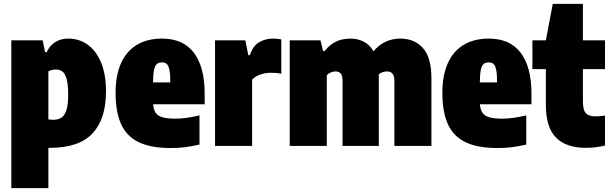

<svg xmlns="http://www.w3.org/2000/svg" viewBox="-20 -760 3187 1000"><path d="M39 -550H202L215 -488H223Q238.5 -522 267.2 -540.5Q296 -559 337 -559Q390 -559 434.2 -529Q478.5 -499 505.2 -437.2Q532 -375.5 532 -284Q532 -139.5 461.5 -64.8Q391 10 240 10H232V220H39ZM335 -267Q335 -319 327.2 -347.8Q319.5 -376.5 305.5 -387.2Q291.5 -398 270 -398Q248.5 -398 232 -388V-138Q248 -136 256 -136Q283.5 -136 300.5 -147.5Q317.5 -159 326.2 -187.5Q335 -216 335 -267Z M1046 -217H777.5Q780 -188 791.2 -172Q802.5 -156 826.8 -149Q851 -142 894 -142Q947.5 -142 1019 -159V-7Q977 2.5 942 6.8Q907 11 869 11Q766.5 11 703.5 -19Q640.5 -49 611.2 -112.2Q582 -175.5 582 -278Q582 -366.5 609.8 -429.5Q637.5 -492.5 691.8 -525.8Q746 -559 824 -559Q934 -559 990 -485Q1046 -411 1046 -272ZM777 -331H867Q867 -373 862.5 -395.5Q858 -418 848.8 -426.5Q839.5 -435 823 -435Q806 -435 796.5 -426.5Q787 -418 782.2 -395.5Q777.5 -373 777 -331Z M1100 -550H1258L1273 -473H1281Q1296.5 -519 1328 -539Q1359.5 -559 1404 -559Q1423 -559 1445 -555V-376Q1424 -381 1391 -381Q1360.5 -381 1333.5 -371Q1306.5 -361 1293 -345V0H1100Z M2227 -352V0H2034V-341Q2034 -388 1995 -388Q1985 -388 1973.5 -384.2Q1962 -380.5 1953 -374V-364V0H1764V-341Q1764 -366.5 1754.5 -377.2Q1745 -388 1727 -388Q1715 -388 1702.2 -382.5Q1689.5 -377 1682 -368V0H1489V-550H1649L1663 -494H1671Q1696 -526.5 1728.8 -542.8Q1761.5 -559 1805 -559Q1843.5 -559 1874.8 -542.8Q1906 -526.5 1925.5 -492.5Q1950.5 -524.5 1986.8 -541.8Q2023 -559 2064 -559Q2138.5 -559 2182.8 -509.8Q2227 -460.5 2227 -352Z M2748 -217H2479.5Q2482 -188 2493.2 -172Q2504.5 -156 2528.8 -149Q2553 -142 2596 -142Q2649.5 -142 2721 -159V-7Q2679 2.5 2644 6.8Q2609 11 2571 11Q2468.5 11 2405.5 -19Q2342.5 -49 2313.2 -112.2Q2284 -175.5 2284 -278Q2284 -366.5 2311.8 -429.5Q2339.5 -492.5 2393.8 -525.8Q2448 -559 2526 -559Q2636 -559 2692 -485Q2748 -411 2748 -272ZM2479 -331H2569Q2569 -373 2564.5 -395.5Q2560 -418 2550.8 -426.5Q2541.5 -435 2525 -435Q2508 -435 2498.5 -426.5Q2489 -418 2484.2 -395.5Q2479.5 -373 2479 -331Z M3016 -400V-235Q3016 -203.5 3022.2 -186.2Q3028.5 -169 3043 -161.5Q3057.5 -154 3084 -154Q3097.5 -154 3119 -156.5L3131 -158V-2Q3110 3.5 3083.2 6.8Q3056.5 10 3031 10Q2928.5 10 2875.8 -43.5Q2823 -97 2823 -213V-400H2753V-550H2823L2859 -740H3016V-550H3131V-400Z"/></svg>

Font: Encode Sans Condensed Black
Style: Regular
Weight: 900
Width: 3
Designer: Multiple Designers
Foundry: Impallari Type
Version: Version 2.000